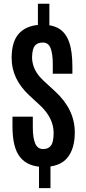

<svg xmlns="http://www.w3.org/2000/svg" viewBox="-20 -879 453 1014"><path d="M186 114.7V-20.5H246.6V114.7ZM180.2 -729V-859.4H240.7V-729ZM211.4 2.4Q128.9 2.4 87.4 -47.4Q45.9 -97.2 45.9 -210.9V-262.7H153.3V-206.1Q153.3 -150.4 166 -121.1Q178.7 -91.8 207.5 -91.8Q235.8 -91.8 249.5 -110.6Q263.2 -129.4 263.2 -176.8Q263.2 -202.1 255.6 -226.6Q248 -251 232.4 -274.9Q216.8 -298.8 192.4 -321.8L134.3 -375.5Q88.4 -418.5 64.9 -467.3Q41.5 -516.1 41.5 -573.2Q41.5 -664.1 84.2 -706.3Q127 -748.5 205.6 -748.5Q257.3 -748.5 292.2 -727.3Q327.1 -706.1 344.7 -657.7Q362.3 -609.4 362.3 -526.9V-489.7H258.8V-539.6Q258.8 -595.2 247.1 -624.8Q235.4 -654.3 206.5 -654.3Q178.2 -654.3 164.6 -638.2Q150.9 -622.1 149.4 -580.1Q148.9 -558.6 155 -536.6Q161.1 -514.6 174.8 -493.7Q188.5 -472.7 210 -452.6L270 -397.5Q322.8 -349.1 348.9 -294.9Q375 -240.7 375 -179.7Q375 -92.8 335.2 -45.2Q295.4 2.4 211.4 2.4Z"/></svg>

Font: Antonio SemiBold
Style: Regular
Weight: 600
Designer: Vernon Adams
Foundry: Vernon Adams
Version: Version 1.002